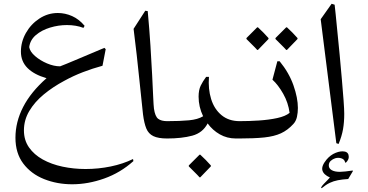

<svg xmlns="http://www.w3.org/2000/svg" viewBox="-20 -735 1951 1019"><path d="M524 -386Q472 -372 420 -352Q368 -332 321 -306Q261 -274 212.5 -234Q164 -194 135.5 -146Q107 -98 107 -43Q107 9 134 47.5Q161 86 207 111.5Q253 137 312 149.5Q371 162 434 162Q502 162 567.5 148.5Q633 135 686 109L688 120Q619 182 533 212.5Q447 243 363 243Q283 243 214 215.5Q145 188 103.5 133Q62 78 62 -4Q62 -88 103 -167.5Q144 -247 227 -320Q161 -339 126 -374Q91 -409 91 -461Q91 -513 117.5 -560Q144 -607 189 -636.5Q234 -666 287 -666Q326 -666 363 -649.5Q400 -633 429 -598L423 -587Q384 -602 335 -602Q290 -602 245.5 -588.5Q201 -575 170.5 -549Q140 -523 135 -485Q139 -461 166 -437.5Q193 -414 229.5 -398.5Q266 -383 299 -383Q328 -394 381 -416.5Q434 -439 534 -481L541 -474Z M867 0Q820 0 794 -12.5Q768 -25 756.5 -53Q745 -81 739 -128Q736 -156 731 -204Q726 -252 719.5 -313.5Q713 -375 705.5 -444Q698 -513 689 -582L751 -678L764 -676Q773 -579 778.5 -492.5Q784 -406 787.5 -336.5Q791 -267 793 -221Q795 -175 797 -159Q803 -117 819.5 -104.5Q836 -92 867 -92Q887 -92 897.5 -77.5Q908 -63 907 -46Q907 -29 897 -14.5Q887 0 867 0Z M1034 -222Q1034 -257 1045 -280Q1056 -303 1074 -327H1089Q1084 -263 1100.5 -209.5Q1117 -156 1155.5 -124Q1194 -92 1252 -92H1257Q1273 -92 1282 -79.5Q1291 -67 1291 -52V-42Q1291 -26 1282.5 -13Q1274 0 1257 0H1232Q1185 0 1146.5 -22Q1108 -44 1082 -80Q1056 -30 1000.5 -15Q945 0 867 0Q832 0 814.5 -14.5Q797 -29 797 -46Q796 -63 814 -77.5Q832 -92 867 -92Q936 -92 983 -96.5Q1030 -101 1058 -118Q1034 -168 1034 -222ZM1039 206Q1038 204 1027 193Q1016 182 1003 169Q990 156 982 148V143L1039 86H1043Q1057 99 1072 114Q1087 129 1099 143V148L1043 206Z M1464 -410Q1514 -349 1537.5 -282Q1561 -215 1561 -162Q1561 -137 1556 -114.5Q1551 -92 1537 -77Q1507 -44 1471 -27.5Q1435 -11 1382.5 -5.5Q1330 0 1250 0Q1223 0 1202 -14.5Q1181 -29 1181 -45Q1180 -63 1201.5 -77.5Q1223 -92 1250 -92Q1302 -92 1355 -95.5Q1408 -99 1451.5 -108.5Q1495 -118 1517 -136Q1510 -190 1483 -237.5Q1456 -285 1426 -312L1452 -410ZM1499 -470Q1498 -472 1487 -483Q1476 -494 1463 -507Q1450 -520 1442 -528V-533L1499 -590H1503Q1517 -577 1532 -562Q1547 -547 1559 -533V-528L1503 -470ZM1345 -470Q1344 -472 1333 -483Q1322 -494 1309 -507Q1296 -520 1288 -528V-533L1345 -590H1349Q1363 -577 1378 -562Q1393 -547 1405 -533V-528L1349 -470Z M1756 -710Q1758 -690 1761.5 -659Q1765 -628 1769 -583Q1776 -516 1782.5 -446Q1789 -376 1794.5 -313Q1800 -250 1803.5 -202Q1807 -154 1807 -131Q1807 -86 1800.5 -49Q1794 -12 1777 29L1765 25L1682 -633L1740 -715ZM1812 128Q1809 111 1792.5 105.5Q1776 100 1759 105Q1746 109 1735.5 118.5Q1725 128 1725 143Q1725 159 1740.5 168Q1756 177 1784 177Q1795 177 1813 175Q1831 173 1852 170L1853 173L1828 215Q1797 217 1773.5 221.5Q1750 226 1730 235.5Q1710 245 1687 264L1684 260Q1688 252 1698 241.5Q1708 231 1718 221Q1728 211 1731 207Q1697 192 1691 169Q1685 146 1713 112Q1734 87 1761.5 76Q1789 65 1810 69.5Q1831 74 1831 98Q1831 113 1816 128Z"/></svg>

Font: Bona Nova
Style: Regular
Weight: 400
Designer: Mateusz Machalski
Foundry: Capitalics
Version: Version 4.001; ttfautohint (v1.8.3)